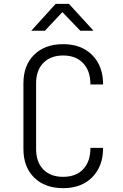

<svg xmlns="http://www.w3.org/2000/svg" viewBox="-20 -970 640 1000"><path d="M309 10Q214 10 158 -45Q102 -100 102 -194V-536Q102 -630 158 -685Q214 -740 309 -740Q404 -740 460.5 -683Q517 -626 517 -530H451Q451 -601 413 -641Q375 -681 309 -681Q244 -681 206 -642.5Q168 -604 168 -536V-194Q168 -126 205.5 -87.5Q243 -49 309 -49Q376 -49 413.5 -89Q451 -129 451 -200H517Q517 -104 460.5 -47Q404 10 309 10ZM143 -810 270 -950H339L467 -810H398L305 -907L214 -810Z"/></svg>

Font: JetBrains Mono NL ExtraLight
Style: Regular
Weight: 200
Designer: Philipp Nurullin, Konstantin Bulenkov
Foundry: JetBrains
Version: Version 2.304; ttfautohint (v1.8.4.7-5d5b)